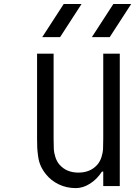

<svg xmlns="http://www.w3.org/2000/svg" viewBox="-20 -937 707 967"><path d="M442.7 -750 550.8 -916.7H640.6L532.6 -750ZM192.7 -750 300.8 -916.7H390.6L282.6 -750ZM362 10.4Q315.1 10.4 276 -8.5Q237 -27.3 211.6 -59.2Q195.3 -79.4 185.5 -100.9Q175.8 -122.4 172.2 -148.4Q168.6 -174.5 167.6 -191.4Q166.7 -208.3 166.7 -238.9V-666.7H250V-238.9Q250 -203.1 251 -185.5Q252 -168 258.8 -146.2Q265.6 -124.3 279.3 -108.1Q314.5 -67.7 375 -67.7Q435.5 -67.7 470.7 -108.1Q484.4 -124.3 491.2 -146.2Q498 -168 499 -185.5Q500 -203.1 500 -238.9V-666.7H583.3V0H500V-72.9H493.5Q469.4 -35.2 433.9 -12.4Q398.4 10.4 362 10.4Z"/></svg>

Font: Monoid
Style: Regular
Weight: 400
Width: 4
Monospace: yes
Designer: Andreas Larsen (@larsenwork)
Version: Version 0.61